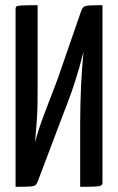

<svg xmlns="http://www.w3.org/2000/svg" viewBox="-20 -720 454 740"><path d="M40 0V-683Q40 -692 43 -695Q46 -698 64 -699Q82 -700 125 -700V-379Q125 -345 124.5 -314.5Q124 -284 121.5 -250Q119 -216 115 -172Q130 -227 152.5 -285.5Q175 -344 202 -415L293 -678Q297 -689 303 -693.5Q309 -698 325 -699Q341 -700 375 -700V-17Q375 -9 370 -5.5Q365 -2 347 -1Q329 0 289 0V-250Q289 -285 290 -320.5Q291 -356 292.5 -391Q294 -426 296.5 -459Q299 -492 302 -521Q288 -464 268.5 -403.5Q249 -343 219 -268L126 -22Q122 -11 116.5 -6.5Q111 -2 94 -1Q77 0 40 0Z"/></svg>

Font: Yanone Kaffeesatz Medium
Style: Regular
Weight: 500
Designer: Yanone (Cyrillic: Daniel Pouzeot, Huerta Tipografica, and Cyreal)
Foundry: Yanone
Version: Version 2.003